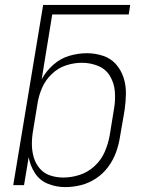

<svg xmlns="http://www.w3.org/2000/svg" viewBox="-20 -755 616 783"><path d="M246 8Q278 8 310 0Q342 -8 371 -27Q400 -46 420.5 -73.5Q441 -101 452.5 -132Q464 -163 469 -195L488 -305Q493 -339 493.5 -373Q494 -407 484 -438Q474 -469 453 -493Q432 -517 400 -527.5Q368 -538 335 -538Q299 -538 263 -527.5Q227 -517 197.5 -491Q168 -465 150 -432L193 -696H505L511 -735H156L34 0H78L97 -114Q103 -79 122.5 -49Q142 -19 175.5 -5.5Q209 8 246 8ZM238 -31Q210 -31 184.5 -39.5Q159 -48 142 -68Q125 -88 117.5 -114Q110 -140 110 -167.5Q110 -195 115 -223L133 -333Q138 -365 151.5 -396.5Q165 -428 191 -453Q217 -478 249.5 -488.5Q282 -499 314 -499Q349 -499 380.5 -486Q412 -473 429 -444Q446 -415 448.5 -380.5Q451 -346 445 -311L427 -201Q421 -168 407 -135.5Q393 -103 366 -78Q339 -53 305.5 -42Q272 -31 238 -31Z"/></svg>

Font: Iosevka Sparkle XLtObl
Style: Regular
Weight: 200
Italic angle: -9°
Designer: Belleve Invis
Foundry: Belleve Invis
Version: Version 4.5.0; ttfautohint (v1.8.3)